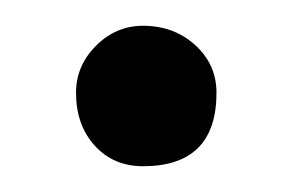

<svg xmlns="http://www.w3.org/2000/svg" viewBox="-20 -437 227 149"><path d="M39 -365Q39 -386 54.5 -401.5Q70 -417 91 -417Q115 -417 131.5 -402Q148 -387 148 -365Q148 -308 91 -308Q68 -308 53.5 -324Q39 -340 39 -365Z"/></svg>

Font: TajawalTap Med
Style: Regular
Weight: 500
Designer: Boutros Fonts
Foundry: Created by Boutros International 2017
Version: Version 2.700